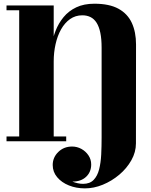

<svg xmlns="http://www.w3.org/2000/svg" viewBox="-20 -780 834 1060"><path d="M449 260Q401 260 360.5 243.8Q320 227.5 295.5 198.2Q271 169 271 131Q271 89 301.8 59Q332.5 29 378 29Q405.5 29 429.5 42.2Q453.5 55.5 468.5 78Q483.5 100.5 483.5 128Q483.5 169.5 455.5 196Q427.5 222.5 380 222.5Q350.5 222.5 326 208Q301.5 193.5 286.8 172.2Q272 151 272 131H298.5Q298.5 162.5 321.8 185.8Q345 209 377.8 222Q410.5 235 438.5 235Q476 235 497 213.2Q518 191.5 527.2 155Q536.5 118.5 538.8 73Q541 27.5 541 -20V-516Q541 -564.5 534 -598.5Q527 -632.5 513.5 -654Q500 -675.5 480 -685.5Q460 -695.5 434.5 -695.5Q396.5 -695.5 367 -674.8Q337.5 -654 317.2 -618Q297 -582 286.8 -536.2Q276.5 -490.5 276.5 -440.5H256.5Q256.5 -480 263.5 -524Q270.5 -568 286.8 -609.8Q303 -651.5 331 -685.5Q359 -719.5 401 -739.5Q443 -759.5 501 -759.5Q583.5 -759.5 634 -731.8Q684.5 -704 707.8 -653.5Q731 -603 731 -534.5L730.5 11.5Q730.5 60 705.2 104.8Q680 149.5 638.5 184.5Q597 219.5 547.5 239.8Q498 260 449 260ZM16 0V-26.5H345.5V0ZM86 0V-723.5H16V-750H276.5V0Z"/></svg>

Font: Bodoni Moda 9pt Black
Style: Regular
Weight: 900
Designer: Owen Earl
Foundry: indestructible type
Version: Version 2.005